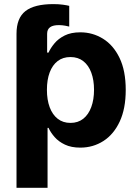

<svg xmlns="http://www.w3.org/2000/svg" viewBox="-20 -710 672 935"><path d="M209.5 -545.5H60.4Q60.4 -622.2 104 -656.1Q147.7 -690 239.7 -690Q266.3 -690 286.6 -687.1Q306.8 -684.3 317.1 -681.5V-580.6Q310.7 -582.4 297.1 -584.9Q283.4 -587.4 268.8 -587.7Q238.6 -588.1 224.1 -577.6Q209.5 -567.1 209.5 -545.5ZM60.4 204.5V-545.5H209.5V-453.8H216.3Q226.2 -475.9 245.2 -498.8Q264.2 -521.7 294.9 -537.1Q325.6 -552.6 371.4 -552.6Q431.1 -552.6 481.5 -521.5Q532 -490.4 562.1 -428.1Q592.3 -365.8 592.3 -272Q592.3 -180.8 563 -118.1Q533.7 -55.4 483.5 -23.3Q433.2 8.9 371.1 8.9Q327.1 8.9 296.3 -5.7Q265.6 -20.2 246.1 -42.4Q226.6 -64.6 216.3 -87.4H211.6V204.5ZM208.5 -272.7Q208.5 -224.1 221.9 -187.9Q235.4 -151.6 261 -131.6Q286.6 -111.5 323.2 -111.5Q360.1 -111.5 385.7 -131.9Q411.2 -152.3 424.5 -188.7Q437.9 -225.1 437.9 -272.7Q437.9 -320 424.7 -355.8Q411.6 -391.7 386 -411.9Q360.4 -432.2 323.2 -432.2Q286.2 -432.2 260.8 -412.6Q235.4 -393.1 221.9 -357.2Q208.5 -321.4 208.5 -272.7Z"/></svg>

Font: InterMG
Style: Bold
Weight: 700
Designer: Rasmus Andersson
Foundry: rsms
Version: Version 3.019;December 26, 2023;FontCreator 15.0.0.2955 64-b